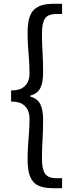

<svg xmlns="http://www.w3.org/2000/svg" viewBox="-20 -812 378 1002"><path d="M254 170Q210 170 181 157Q152 144 138 111.5Q124 79 124 22Q124 -19 126.5 -54Q129 -89 131.5 -123Q134 -157 134 -194Q134 -217 125.5 -236.5Q117 -256 97 -269Q77 -282 38 -282V-340Q77 -340 97 -353Q117 -366 125.5 -385.5Q134 -405 134 -426Q134 -464 131.5 -498Q129 -532 126.5 -567Q124 -602 124 -642Q124 -729 156.5 -760.5Q189 -792 254 -792H304V-739H275Q230 -739 214.5 -715Q199 -691 199 -637Q199 -586 202 -539Q205 -492 205 -434Q205 -380 190 -351.5Q175 -323 138 -313V-308Q175 -298 190 -269Q205 -240 205 -187Q205 -130 202 -82.5Q199 -35 199 16Q199 69 214.5 93.5Q230 118 275 118H304V170Z"/></svg>

Font: Noto Sans HK
Style: Regular
Weight: 400
Designer: Ryoko NISHIZUKA 西塚涼子 (kana, bopomofo & ideographs); Paul D. Hunt (Latin, Greek & Cyrillic); Sandoll Communications 산돌커뮤니
Foundry: Adobe
Version: Version 2.004-H2;hotconv 1.0.118;makeotfexe 2.5.65603